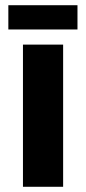

<svg xmlns="http://www.w3.org/2000/svg" viewBox="-20 -716 331 736"><path d="M222 0V-545H68V0ZM12 -603H277V-696H12Z"/></svg>

Font: Secuela Black
Style: Regular
Weight: 900
Designer: Fernando Haro
Foundry: deFharo
Version: Version 1.704